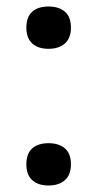

<svg xmlns="http://www.w3.org/2000/svg" viewBox="-20 -565 298 590"><path d="M129 5Q97 5 79 -11.5Q61 -28 61 -60Q61 -93 79 -109Q97 -125 129 -125Q161 -125 179.5 -109Q198 -93 198 -60Q198 -28 179.5 -11.5Q161 5 129 5ZM129 -415Q97 -415 79 -431.5Q61 -448 61 -480Q61 -513 79 -529Q97 -545 129 -545Q161 -545 179.5 -529Q198 -513 198 -480Q198 -448 179.5 -431.5Q161 -415 129 -415Z"/></svg>

Font: Encode Sans Normal
Style: Medium
Weight: 500
Designer: Pablo Impallari, Andres Torresi
Foundry: Pablo Impallari, Andres Torresi
Version: Version 1.000; ttfautohint (v1.00) -l 8 -r 50 -G 200 -x 14 -